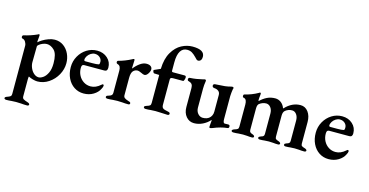

<svg xmlns="http://www.w3.org/2000/svg" viewBox="-92 -1158 3615 1879"><g transform="rotate(15 1715.0 -218.0)"><path d="M17 257Q17 245 40 238Q61 231 70.5 223.5Q80 216 80 200V-289Q80 -308 68 -328Q56 -348 36 -351Q26 -354 26 -368Q26 -379 35 -383Q112 -401 170 -428Q172 -429 176 -431.5Q180 -434 182 -434Q190 -434 190 -423L188 -398Q185 -380 185 -364Q185 -355 187 -353Q198 -365 224.5 -381.5Q251 -398 284 -410Q317 -422 346 -422Q397 -422 435 -394.5Q473 -367 493.5 -322.5Q514 -278 514 -228Q514 -167 483 -110.5Q452 -54 399 -18.5Q346 17 284 17Q265 17 238 9.5Q211 2 194 -8Q192 -8 191 3Q190 14 190 21V194Q190 213 203 221Q216 229 245 238Q267 245 267 257Q267 263 261.5 266.5Q256 270 249 270Q217 270 189 267Q153 265 137 265Q122 265 90 267Q66 270 37 270Q30 270 23.5 266.5Q17 263 17 257ZM393 -194Q393 -291 357.5 -326Q322 -361 282 -361Q263 -361 242 -352.5Q221 -344 206.5 -332.5Q192 -321 192 -313L190 -152Q190 -123 203 -93Q216 -63 238.5 -44Q261 -25 287 -25Q306 -25 331 -42Q356 -59 374.5 -97Q393 -135 393 -194Z M565 -204Q565 -264 593.5 -315Q622 -366 670 -396Q718 -426 775 -426Q838 -426 880 -388Q922 -350 922 -292Q922 -274 914.5 -265Q907 -256 891 -256H688Q674 -256 668 -248Q662 -240 662 -221Q662 -179 680 -145Q698 -111 729.5 -91Q761 -71 800 -71Q852 -71 900 -114Q908 -122 913 -122Q917 -122 920 -118.5Q923 -115 923 -110Q923 -97 911 -76Q893 -38 850 -12Q807 14 752 14Q698 14 655.5 -14Q613 -42 589 -91.5Q565 -141 565 -204ZM759 -295Q803 -295 823 -300Q832 -302 832 -326Q832 -353 811.5 -371.5Q791 -390 761 -390Q740 -390 720 -377.5Q700 -365 687.5 -345.5Q675 -326 675 -307Q675 -295 689 -295Z M972 -10Q972 -18 977.5 -22Q983 -26 995 -29Q1016 -35 1024.5 -43.5Q1033 -52 1033 -67V-292Q1033 -317 1025.5 -331.5Q1018 -346 999 -351Q987 -355 987 -368Q987 -380 998 -383Q1027 -390 1062.5 -404Q1098 -418 1122 -431Q1138 -440 1142 -440Q1150 -440 1150 -430L1147 -352Q1147 -350 1148 -348Q1149 -346 1150 -346Q1176 -380 1209 -403.5Q1242 -427 1274 -427Q1302 -427 1317 -415.5Q1332 -404 1332 -385Q1332 -364 1315.5 -340Q1299 -316 1280 -316Q1269 -316 1245 -328Q1219 -340 1209 -340Q1180 -340 1162 -319.5Q1144 -299 1144 -249V-73Q1144 -56 1156 -46.5Q1168 -37 1197 -28Q1209 -25 1214 -21Q1219 -17 1219 -10Q1219 3 1201 3Q1170 3 1143 0Q1109 -2 1092 -2Q1077 -2 1045 0Q1021 3 992 3Q983 3 977.5 -0.5Q972 -4 972 -10Z M1358 -10Q1358 -18 1363 -21.5Q1368 -25 1378 -28Q1405 -36 1413 -43.5Q1421 -51 1421 -70V-353Q1390 -353 1369 -355Q1364 -356 1359.5 -365Q1355 -374 1355 -381Q1355 -387 1363 -389L1421 -415Q1424 -518 1462.5 -583.5Q1501 -649 1555.5 -677.5Q1610 -706 1665 -706Q1728 -706 1758 -688Q1788 -670 1788 -634Q1788 -612 1778 -599.5Q1768 -587 1751 -587Q1743 -587 1735 -593.5Q1727 -600 1715 -614Q1694 -636 1673 -649Q1652 -662 1623 -662Q1579 -662 1555.5 -624Q1532 -586 1532 -510V-425Q1532 -413 1546 -413H1663Q1670 -413 1674 -408.5Q1678 -404 1678 -398Q1678 -379 1670 -365Q1669 -361 1666.5 -359Q1664 -357 1662 -357H1562Q1545 -357 1538.5 -352.5Q1532 -348 1532 -337V-81Q1532 -56 1544.5 -46Q1557 -36 1597 -29Q1608 -27 1613 -23Q1618 -19 1618 -11Q1618 -5 1613 -1Q1608 3 1600 3Q1568 3 1535 0Q1495 -2 1478 -2Q1463 -2 1431 0Q1407 3 1378 3Q1370 3 1364 -0.5Q1358 -4 1358 -10Z M2027 11 2029 -20Q2032 -38 2032 -52L2031 -61Q2000 -26 1958 -5.5Q1916 15 1871 15Q1822 15 1790.5 -22.5Q1759 -60 1759 -119V-311Q1759 -335 1749.5 -348.5Q1740 -362 1718 -368Q1703 -370 1703 -385Q1703 -401 1718 -403Q1754 -405 1782 -409.5Q1810 -414 1849 -423Q1859 -427 1865 -427Q1878 -427 1877 -413Q1870 -370 1870 -336V-143Q1870 -107 1890 -83Q1910 -59 1939 -58Q1983 -58 2007 -80Q2017 -88 2026 -105Q2035 -122 2035 -146V-314Q2035 -340 2018 -353.5Q2001 -367 1977 -368Q1954 -370 1954 -389Q1954 -398 1960.5 -402.5Q1967 -407 1977 -407Q2041 -410 2071 -413.5Q2101 -417 2130 -425L2142 -427Q2157 -427 2157 -416Q2157 -414 2153 -402Q2151 -391 2148.5 -368Q2146 -345 2146 -333V-101Q2146 -59 2164 -59L2198 -60Q2216 -60 2216 -43Q2216 -34 2212.5 -29.5Q2209 -25 2200 -24Q2136 -18 2059 14Q2043 20 2035 20Q2027 20 2027 11Z M2247 -10Q2247 -21 2270 -29Q2291 -35 2300.5 -42Q2310 -49 2310 -67V-291Q2310 -317 2302.5 -333Q2295 -349 2276 -352Q2266 -354 2266 -369Q2266 -381 2275 -384Q2347 -401 2409 -436Q2417 -442 2421 -442Q2425 -442 2427 -439Q2429 -436 2429 -432L2427 -410Q2426 -403 2425 -393Q2424 -383 2424 -371Q2424 -361 2426 -359H2428Q2460 -390 2496.5 -408Q2533 -426 2579 -426Q2611 -426 2637 -406.5Q2663 -387 2676 -352H2680Q2749 -426 2835 -426Q2883 -426 2913 -386Q2943 -346 2943 -284V-66Q2943 -48 2952 -41.5Q2961 -35 2982 -29Q3004 -22 3004 -10Q3004 -4 2998.5 -0.5Q2993 3 2985 3Q2956 3 2933 0Q2905 -2 2888 -2Q2871 -2 2845 0Q2824 3 2796 3Q2788 3 2783 -0.5Q2778 -4 2778 -10Q2778 -18 2783 -21.5Q2788 -25 2799 -29Q2815 -33 2823 -40Q2831 -47 2831 -63V-269Q2831 -306 2813 -330.5Q2795 -355 2768 -355Q2730 -355 2700 -331Q2681 -315 2681 -279V-66Q2681 -48 2689.5 -41.5Q2698 -35 2717 -29Q2738 -21 2738 -10Q2738 -4 2733 -0.5Q2728 3 2720 3Q2693 3 2670 0Q2644 -2 2627 -2Q2610 -2 2584 0Q2562 3 2534 3Q2527 3 2521.5 -0.5Q2516 -4 2516 -10Q2516 -17 2521 -21Q2526 -25 2537 -29Q2554 -33 2562 -40Q2570 -47 2570 -63V-269Q2570 -306 2552 -330Q2534 -354 2507 -355Q2470 -355 2438 -331Q2421 -319 2421 -281V-66Q2421 -49 2428.5 -41.5Q2436 -34 2453 -29Q2474 -21 2474 -10Q2474 -4 2469 -0.5Q2464 3 2456 3Q2428 3 2407 0Q2381 -2 2364 -2Q2347 -2 2319 0Q2297 3 2267 3Q2259 3 2253 -0.5Q2247 -4 2247 -10Z M3047 -204Q3047 -264 3075.5 -315Q3104 -366 3152 -396Q3200 -426 3257 -426Q3320 -426 3362 -388Q3404 -350 3404 -292Q3404 -274 3396.5 -265Q3389 -256 3373 -256H3170Q3156 -256 3150 -248Q3144 -240 3144 -221Q3144 -179 3162 -145Q3180 -111 3211.5 -91Q3243 -71 3282 -71Q3334 -71 3382 -114Q3390 -122 3395 -122Q3399 -122 3402 -118.5Q3405 -115 3405 -110Q3405 -97 3393 -76Q3375 -38 3332 -12Q3289 14 3234 14Q3180 14 3137.5 -14Q3095 -42 3071 -91.5Q3047 -141 3047 -204ZM3241 -295Q3285 -295 3305 -300Q3314 -302 3314 -326Q3314 -353 3293.5 -371.5Q3273 -390 3243 -390Q3222 -390 3202 -377.5Q3182 -365 3169.5 -345.5Q3157 -326 3157 -307Q3157 -295 3171 -295Z"/></g></svg>

Font: EB Garamond SemiBold
Style: Regular
Weight: 600
Designer: Georg Duffner and Octavio Pardo
Foundry: Georg Duffner
Version: Version 1.000